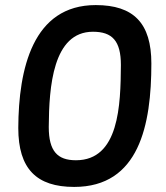

<svg xmlns="http://www.w3.org/2000/svg" viewBox="-20 -723 654 756"><path d="M272 13C528 13 576 -231 576 -473C576 -632 506 -703 357 -703C109 -703 53 -452 52 -219C52 -58 124 13 272 13ZM279 -92C206 -92 172 -128 172 -223C173 -381 188 -598 346 -598C422 -598 456 -562 456 -467C455 -309 449 -92 279 -92Z"/></svg>

Font: Exo 2 Semi Bold
Style: Italic
Weight: 600
Italic angle: -8°
Designer: Natanael Gama
Version: Version 1.001;PS 001.001;hotconv 1.0.88;makeotf.lib2.5.64775